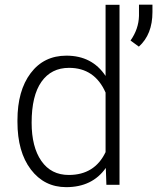

<svg xmlns="http://www.w3.org/2000/svg" viewBox="-20 -770 669 800"><path d="M52.7 0ZM52.7 -269Q52.7 -392.1 107.7 -465.1Q162.6 -538.1 256.8 -538.1Q363.8 -538.1 419.9 -453.6V-750H478V0H423.3L420.9 -70.3Q364.7 9.8 255.9 9.8Q164.6 9.8 108.6 -63.7Q52.7 -137.2 52.7 -262.2ZM111.8 -258.8Q111.8 -157.7 152.3 -99.4Q192.9 -41 266.6 -41Q374.5 -41 419.9 -136.2V-384.3Q374.5 -487.3 267.6 -487.3Q193.8 -487.3 152.8 -429.4Q111.8 -371.6 111.8 -258.8ZM558.6 -575.7 523.9 -601.1Q557.6 -648.9 559.1 -703.6V-750.5H615.2V-719.7Q615.2 -626.5 558.6 -575.7Z"/></svg>

Font: Roboto Light
Style: Regular
Weight: 300
Designer: Google
Version: Version 2.134; 2016; ttfautohint (v1.6)